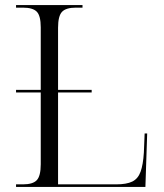

<svg xmlns="http://www.w3.org/2000/svg" viewBox="-20 -734 645 754"><path d="M43 0V-10H70Q109 -10 124.5 -26.5Q140 -43 140 -89V-371H43V-381H140V-627Q140 -672 124.5 -688Q109 -704 70 -704H43V-714H304V-704H278Q239 -704 223.5 -687.5Q208 -671 208 -625V-381H340V-371H208V-10H436Q477 -10 499.5 -21Q522 -32 532 -59.5Q542 -87 545 -135L548 -210H558L551 0Z"/></svg>

Font: Noto Serif Display Light
Style: Regular
Weight: 300
Designer: Monotype Design Team
Foundry: Monotype Imaging Inc.
Version: Version 2.009